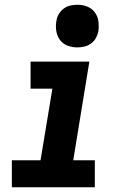

<svg xmlns="http://www.w3.org/2000/svg" viewBox="-20 -790 540 810"><path d="M30 0V-114H151L201 -416H109V-530H357L289 -114H380V0ZM306 -590Q285 -590 265 -597.5Q245 -605 233 -621.5Q221 -638 217.5 -659Q214 -680 218 -702Q220 -717 228 -730.5Q236 -744 248.5 -753.5Q261 -763 276.5 -766.5Q292 -770 306 -770Q328 -770 347.5 -762.5Q367 -755 379.5 -738.5Q392 -722 395 -701Q398 -680 395 -658Q392 -643 384.5 -629.5Q377 -616 364 -606.5Q351 -597 336 -593.5Q321 -590 306 -590Z"/></svg>

Font: Iosevka Curly Heavy Oblique
Style: Regular
Weight: 900
Italic angle: -9°
Monospace: yes
Designer: Belleve Invis
Foundry: Belleve Invis
Version: Version 11.1.0; ttfautohint (v1.8.3)